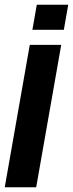

<svg xmlns="http://www.w3.org/2000/svg" viewBox="-56 -789 308 809"><path d="M-36 0 69.5 -600H202L96.5 0ZM99 -769H231.5L213 -663.5H80.5Z"/></svg>

Font: Anybody UltraCondensed Regular
Style: Bold Italic
Weight: 700
Width: 1
Italic angle: -10°
Designer: Tyler Finck
Foundry: Etcetera Type Company
Version: Version 1.010; ttfautohint (v1.8.3) -l 8 -r 50 -G 200 -x 14 